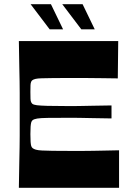

<svg xmlns="http://www.w3.org/2000/svg" viewBox="-20 -896 628 916"><path d="M70 0Q71 -72 72 -118Q73 -164 73.5 -194.5Q74 -225 74 -247.5Q74 -270 74 -293.5Q74 -317 74 -350Q74 -383 74 -406.5Q74 -430 74 -452.5Q74 -475 73.5 -505.5Q73 -536 72 -582Q71 -628 70 -700H544L542 -522Q499 -523 471 -523Q443 -523 420.5 -523.5Q398 -524 373.5 -524Q349 -524 316 -524Q265 -524 231.5 -523.5Q198 -523 178.5 -522.5Q159 -522 149 -519.5Q139 -517 134 -513Q131 -511 128.5 -505.5Q126 -500 125.5 -489Q125 -478 125 -457Q125 -436 125.5 -425Q126 -414 128.5 -409Q131 -404 134 -401Q140 -396 156 -394Q172 -392 206 -391Q240 -390 301 -390Q322 -390 337 -390Q352 -390 370.5 -390.5Q389 -391 421.5 -391.5Q454 -392 512 -393V-331Q454 -332 421.5 -332.5Q389 -333 370.5 -333.5Q352 -334 337 -334Q322 -334 301 -334Q240 -334 206.5 -333.5Q173 -333 158 -330.5Q143 -328 136 -323Q131 -319 129 -312Q127 -305 126 -292Q125 -279 125 -256Q125 -232 126 -219Q127 -206 129 -199.5Q131 -193 136 -189Q141 -185 151 -182Q161 -179 180 -178Q199 -177 232 -176.5Q265 -176 316 -176Q351 -176 376 -176Q401 -176 424 -176.5Q447 -177 476 -177.5Q505 -178 548 -179V0ZM368 -756 277 -876H374L432 -756ZM217 -756 126 -876H223L281 -756Z"/></svg>

Font: Ojuju ExtraLight
Style: Bold
Weight: 700
Version: Version 1.000